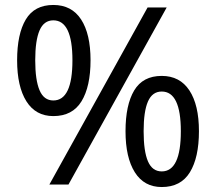

<svg xmlns="http://www.w3.org/2000/svg" viewBox="-20 -744 871 774"><path d="M195 -724Q269 -724 307 -665.5Q345 -607 345 -501Q345 -395 308.5 -335.5Q272 -276 195 -276Q124 -276 86.5 -335.5Q49 -395 49 -501Q49 -607 84 -665.5Q119 -724 195 -724ZM652 -714 256 0H179L575 -714ZM195 -662Q157 -662 139.5 -621.5Q122 -581 122 -501Q122 -421 139.5 -380Q157 -339 195 -339Q272 -339 272 -501Q272 -662 195 -662ZM632 -438Q705 -438 743.5 -379.5Q782 -321 782 -215Q782 -109 745.5 -49.5Q709 10 632 10Q561 10 523.5 -49.5Q486 -109 486 -215Q486 -321 521 -379.5Q556 -438 632 -438ZM632 -375Q594 -375 576.5 -335Q559 -295 559 -215Q559 -134 576.5 -93.5Q594 -53 632 -53Q709 -53 709 -215Q709 -375 632 -375Z"/></svg>

Font: Noto Sans Coptic
Style: Regular
Weight: 400
Designer: Monotype Design Team, Denis Moyogo Jacquerye
Foundry: Monotype Imaging Inc.
Version: Version 2.002; ttfautohint (v1.8.4.7-5d5b)